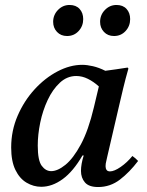

<svg xmlns="http://www.w3.org/2000/svg" viewBox="-20 -741 591 773"><path d="M146 11Q115 11 87 -5.5Q59 -22 42 -57Q25 -92 25 -147Q25 -215 51 -275Q77 -335 119 -381Q161 -427 211.5 -453.5Q262 -480 311 -480Q330 -480 354 -474.5Q378 -469 404 -456Q425 -459 447.5 -462Q470 -465 494 -469L497 -465Q485 -423 476 -385.5Q467 -348 458 -309L412 -111Q411 -104 408 -93Q405 -82 405 -72Q405 -63 409 -57Q413 -51 423 -51Q440 -51 466 -69Q492 -87 513 -113Q526 -104 536 -93Q502 -48 463 -18Q424 12 375 12Q338 12 322 -6.5Q306 -25 306 -53Q306 -80 317 -115H312Q275 -51 232.5 -20Q190 11 146 11ZM378 -393Q357 -412 334 -423.5Q311 -435 287 -435Q250 -435 221 -408Q192 -381 172 -338.5Q152 -296 142 -247.5Q132 -199 132 -155Q132 -95 148 -73.5Q164 -52 186 -52Q212 -52 243.5 -77.5Q275 -103 305.5 -159.5Q336 -216 358 -309ZM250 -596Q225 -596 209.5 -612.5Q194 -629 194 -653Q194 -681 213.5 -701Q233 -721 260 -721Q286 -721 300.5 -705Q315 -689 315 -664Q315 -636 296.5 -616Q278 -596 250 -596ZM439 -596Q414 -596 398.5 -612.5Q383 -629 383 -653Q383 -681 402.5 -701Q422 -721 449 -721Q475 -721 489.5 -705Q504 -689 504 -664Q504 -636 485.5 -616Q467 -596 439 -596Z"/></svg>

Font: Tiro Telugu
Style: Italic
Weight: 400
Italic angle: -11°
Designer: Telugu: John Hudson & Fiona Ross, assisted by Kaja Sojewska. Latin: John Hudson with Paul Hanslow, assisted by Kaja Soje
Foundry: Tiro Typeworks Ltd.
Version: Version 1.52